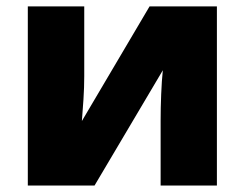

<svg xmlns="http://www.w3.org/2000/svg" viewBox="-20 -573 756 593"><path d="M240.2 -553.2V-337.9Q240.2 -303.7 237.8 -266.4Q235.4 -229 232.9 -199.2L441.9 -553.2H649.9V0H476.1V-200.2Q476.1 -239.3 477.8 -281.5Q479.5 -323.7 482.9 -356L272 0H65.9V-553.2Z"/></svg>

Font: Open Sans ExtraBold
Style: Regular
Weight: 800
Designer: Monotype Design Team
Foundry: Monotype Imaging Inc.
Version: Version 3.003; ttfautohint (v1.8.4)